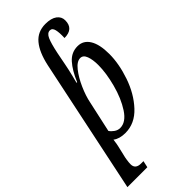

<svg xmlns="http://www.w3.org/2000/svg" viewBox="-333 -824 1118 1118"><g transform="rotate(-45 225.5 -265.0)"><path d="M154 -590Q173 -678 211.5 -724Q250 -770 314 -770Q361 -770 386 -751.5Q411 -733 411 -703Q411 -633 335 -633Q337 -676 331 -700.5Q325 -725 306 -725Q284 -725 271 -696Q258 -667 244 -600L229 -523Q222 -486 211 -442Q203 -414 200 -399H205Q234 -468 269 -507Q304 -546 355 -546Q402 -546 428 -504Q454 -462 454 -383Q454 -302 422.5 -210Q391 -118 332 -54.5Q273 9 195 9Q146 9 118 -13Q117 -9 115.5 4.5Q114 18 110 35L96 95Q93 105 90 125Q87 145 87 159Q87 199 134 199H153L144 240H-20ZM363 -383Q363 -427 352 -456.5Q341 -486 317 -486Q289 -486 260 -449.5Q231 -413 207.5 -360Q184 -307 175 -261L133 -70Q142 -56 158.5 -44.5Q175 -33 194 -33Q242 -33 280.5 -92Q319 -151 341 -234Q363 -317 363 -383Z"/></g></svg>

Font: Noto Serif Cond
Style: Italic
Weight: 400
Width: 3
Italic angle: -12°
Designer: Monotype Design Team
Foundry: Monotype Imaging Inc.
Version: Version 1.001